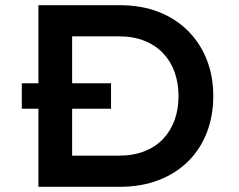

<svg xmlns="http://www.w3.org/2000/svg" viewBox="-20 -720 921 740"><path d="M64 -301V-399H408V-301ZM128 0V-700H441Q525 -700 591.5 -674Q658 -648 705.5 -600Q753 -552 777.5 -488.5Q802 -425 802 -350Q802 -274 777.5 -210Q753 -146 706 -99Q659 -52 592 -26Q525 0 441 0ZM258 -101 248 -120H436Q493 -120 536.5 -137Q580 -154 609 -185Q638 -216 653 -257.5Q668 -299 668 -350Q668 -400 653 -442Q638 -484 608.5 -515Q579 -546 536 -563Q493 -580 436 -580H245L258 -597Z"/></svg>

Font: Lexend Exa Medium
Style: Regular
Weight: 500
Designer: Bonnie Shaver-Troup, Thomas Jockin
Foundry: Lexend
Version: Version 1.007